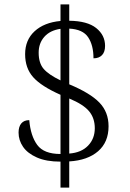

<svg xmlns="http://www.w3.org/2000/svg" viewBox="-20 -780 594 879"><path d="M257 -40Q192 -40 149 -59Q106 -78 85.5 -108Q65 -138 65 -173Q65 -200 77.5 -215Q90 -230 114 -230Q120 -158 150.5 -116.5Q181 -75 257 -75V-346Q169 -385 132 -426.5Q95 -468 95 -532Q95 -597 138.5 -637Q182 -677 257 -684V-760H297V-685Q380 -684 420.5 -651.5Q461 -619 461 -570Q461 -542 447 -527.5Q433 -513 408 -513Q408 -573 383.5 -609.5Q359 -646 297 -649V-394Q393 -354 435 -310.5Q477 -267 477 -202Q477 -129 429 -87.5Q381 -46 297 -41V79H257ZM257 -648Q209 -641 183 -611.5Q157 -582 157 -539Q157 -491 180 -464.5Q203 -438 257 -412ZM414 -193Q414 -239 388 -270.5Q362 -302 297 -329V-77Q352 -81 383 -113Q414 -145 414 -193Z"/></svg>

Font: Noto Serif Light
Style: Regular
Weight: 300
Designer: Monotype Design Team
Foundry: Monotype Imaging Inc.
Version: Version 1.001